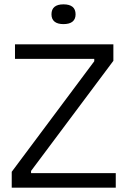

<svg xmlns="http://www.w3.org/2000/svg" viewBox="-20 -864 587 884"><path d="M34 0V-73L414 -582V-593H49V-660H502V-584L123 -77V-67H513V0ZM272 -753Q245 -753 231 -764.5Q217 -776 217 -798Q217 -821 231 -832.5Q245 -844 272 -844Q300 -844 314 -832.5Q328 -821 328 -798Q328 -776 314 -764.5Q300 -753 272 -753Z"/></svg>

Font: Bricolage Grotesque Light
Style: Regular
Weight: 300
Designer: Mathieu Triay
Foundry: Atelier Triay
Version: Version 1.000;gftools[0.9.30]